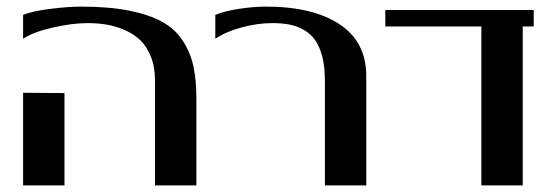

<svg xmlns="http://www.w3.org/2000/svg" viewBox="-20 -560 1684 580"><path d="M174.8 -278.8V0H49.8V-279.8ZM49.8 -515.1Q77.6 -526.4 131.6 -533.2Q185.5 -540 226.1 -540Q309.6 -540 370.4 -527.8Q431.2 -515.6 470.2 -493.9Q509.3 -472.2 532.2 -436.8Q555.2 -401.4 564.2 -359.9Q573.2 -318.4 573.2 -262.2V0H448.2V-317.9Q448.2 -358.4 435.5 -389.4Q422.9 -420.4 403.1 -439.2Q383.3 -458 355.7 -469.7Q328.1 -481.4 301.5 -485.8Q274.9 -490.2 245.1 -490.2Q198.2 -490.2 139.4 -476.8Q80.6 -463.4 49.8 -442.9Z M630.4 -515.1Q659.2 -526.9 702.4 -533.4Q745.6 -540 783.7 -540Q924.8 -540 1005.6 -486.8Q1086.4 -433.6 1086.4 -330.1V0H961.4V-317.9Q961.4 -358.9 953.4 -389.4Q945.3 -419.9 931.9 -439Q918.5 -458 897.7 -469.7Q877 -481.4 854.2 -485.8Q831.5 -490.2 802.7 -490.2Q758.3 -490.2 710.2 -477.3Q662.1 -464.4 630.4 -442.9Z M1559.1 0H1434.1V-480H1144V-529.8H1592.3V-480H1559.1Z"/></svg>

Font: Pfennig
Style: Bold
Weight: 700
Version: Version 20120410 ; ttfautohint (v0.8)